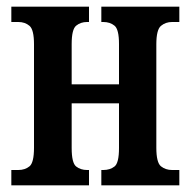

<svg xmlns="http://www.w3.org/2000/svg" viewBox="-20 -556 571 576"><path d="M14 0V-46H35Q55 -46 68.5 -57Q82 -68 82 -113V-423Q82 -467 68.5 -478.5Q55 -490 35 -490H14V-536H247V-490H241Q222 -490 208.5 -479Q195 -468 195 -424V-303H337V-424Q337 -468 323.5 -479Q310 -490 290 -490H284V-536H518V-490H496Q477 -490 463 -478.5Q449 -467 449 -423V-113Q449 -68 463 -57Q477 -46 496 -46H518V0H284V-46H290Q310 -46 323.5 -56.5Q337 -67 337 -112V-246H195V-112Q195 -67 208.5 -56.5Q222 -46 241 -46H247V0Z"/></svg>

Font: Noto Serif ExtraCondensed SemiBold
Style: Regular
Weight: 600
Width: 2
Designer: Monotype Design Team
Foundry: Monotype Imaging Inc.
Version: Version 2.015; ttfautohint (v1.8.4.7-5d5b)